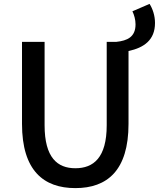

<svg xmlns="http://www.w3.org/2000/svg" viewBox="-20 -952 816 986"><path d="M367 14C530 14 640 -76 640 -316V-690C719 -707 776 -746 776 -834C776 -872 764 -907 748 -932L660 -894C669 -876 676 -851 676 -827C676 -762 634 -743 577 -737H528V-309C528 -142 460 -88 367 -88C275 -88 209 -142 209 -309V-737H93V-316C93 -76 204 14 367 14Z"/></svg>

Font: ChiuKong Gothic CL Medium
Style: Regular
Weight: 500
Designer: Ryoko NISHIZUKA 西塚涼子 (kana, bopomofo & ideographs); Paul D. Hunt (Latin, Greek & Cyrillic); Sandoll Communications 산돌커뮤니
Foundry: Adobe
Version: Version 1.300